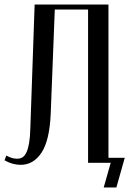

<svg xmlns="http://www.w3.org/2000/svg" viewBox="-22 -719 571 848"><path d="M6 -32Q30 -18 54 -18Q67 -18 77 -24Q87 -30 94.5 -45.5Q102 -61 106.5 -87Q111 -113 112 -153L131 -699H457V0H367V-677H220L202 -217Q197 -99 161.5 -45Q126 9 69 9Q33 9 -2 -11ZM436 109 467 0H451V-22H529L492 109Z"/></svg>

Font: Moniqa SemBd Heading
Style: Regular
Weight: 600
Designer: Rajesh Rajput
Foundry: Rajesh Rajput
Version: Version 1.000